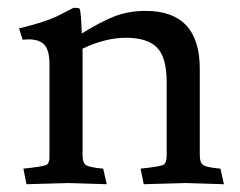

<svg xmlns="http://www.w3.org/2000/svg" viewBox="-20 -470 617 493"><path d="M53 -369 38 -368 29 -397Q99 -414 132 -431Q165 -448 169 -450Q182 -450 184 -448Q188 -444 190 -384Q238 -414 274 -428Q310 -442 354 -442Q493 -442 493 -293V-71Q493 -52 502 -46Q511 -40 546 -37L555 3L457 0L349 3L341 -37Q388 -42 398 -46Q408 -50 408 -71V-259Q408 -323 383 -348Q358 -373 304 -373Q250 -373 192 -345V-71Q192 -52 201 -46Q210 -40 245 -37L254 3L156 0L48 3L40 -37Q88 -42 98 -46Q108 -50 107 -71V-305Q107 -341 94 -355Q81 -369 53 -369Z"/></svg>

Font: Lusitana
Style: Regular
Weight: 400
Designer: Ana Paula Megda
Foundry: Ana Paula Megda
Version: Version 1.001; ttfautohint (v1.4.1)